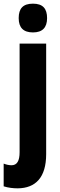

<svg xmlns="http://www.w3.org/2000/svg" viewBox="-53 -788 327 1048"><path d="M49 -689C49 -637 75 -611 127 -611C178 -611 204 -637 204 -689C204 -741 181 -768 127 -768C73 -768 49 -742 49 -689ZM44 240C141 239 199 181 199 53V-550H54V43C54 90 40 114 10 114C-3 114 -18 111 -33 105V229C-8 237 19 240 44 240Z"/></svg>

Font: Noto Sans Georgian ExtraCondensed ExtraBold
Style: Regular
Weight: 800
Width: 2
Designer: Monotype Design Team, Akaki Razmadze
Foundry: Google LLC
Version: Version 2.005